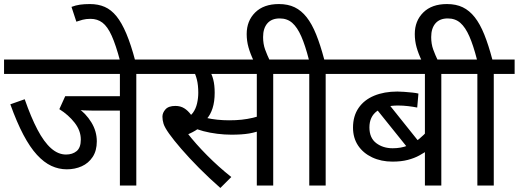

<svg xmlns="http://www.w3.org/2000/svg" viewBox="-20 -916 2561 948"><path d="M653 -551V0H572V-370H435Q409 -370 393.5 -371Q378 -372 369 -375L362 -385Q404 -356 431 -312Q458 -268 458 -218Q458 -172 437.5 -141Q417 -110 383.5 -95Q350 -80 310 -80Q270 -80 233.5 -97Q197 -114 162.5 -151.5Q128 -189 95.5 -250.5Q63 -312 31 -401L102 -426Q133 -337 165 -276Q197 -215 232 -184Q267 -153 306 -153Q338 -153 358.5 -170Q379 -187 379 -227Q379 -271 348.5 -310Q318 -349 273 -377L302 -441H572V-551H0V-622H757V-551Z M573 -615Q552 -694 531.5 -739.5Q511 -785 486 -804Q461 -823 427 -823Q405 -823 388 -818.5Q371 -814 357 -809L333 -882Q354 -890 375 -893Q396 -896 424 -896Q465 -896 497 -882Q529 -868 555 -836Q581 -804 604 -749.5Q627 -695 648 -615Z M987 -551 1015 -566Q1026 -550 1033 -523Q1040 -496 1040 -458Q1040 -414 1029.5 -381.5Q1019 -349 1000 -328L999 -319Q981 -296 956.5 -279Q932 -262 901 -250L905 -259Q946 -206 1002.5 -149Q1059 -92 1122 -42L1068 12Q1012 -37 962.5 -87Q913 -137 875 -181Q837 -225 815 -256Q793 -287 787.5 -305Q782 -323 782 -340Q782 -359 797 -376Q812 -393 846 -393Q871 -393 889.5 -381.5Q908 -370 923 -349.5Q938 -329 951 -300L890 -331Q918 -339 932.5 -359Q947 -379 953 -405.5Q959 -432 959 -458Q959 -496 952 -523.5Q945 -551 936 -564L979 -551H742V-622H1159V-551ZM1329 -551V0H1248V-551H1138V-622H1433V-551ZM1111 -322Q1145 -322 1173 -325Q1201 -328 1229 -334.5Q1257 -341 1289 -353V-280Q1246 -263 1210.5 -257Q1175 -251 1122 -251Q1089 -251 1052.5 -255.5Q1016 -260 984 -268.5Q952 -277 932 -287L952 -347Q972 -340 998 -334Q1024 -328 1053 -325Q1082 -322 1111 -322Z M1233 -615Q1216 -650 1207 -682Q1198 -714 1198 -748Q1198 -813 1240 -854.5Q1282 -896 1357 -896Q1402 -896 1435 -880Q1468 -864 1494 -831Q1520 -798 1541 -746Q1562 -694 1581 -622H1691V-551H1588V0H1507V-551H1418V-622H1505Q1487 -692 1467.5 -736.5Q1448 -781 1423 -803Q1398 -825 1361 -825Q1321 -825 1300 -800.5Q1279 -776 1279 -733Q1279 -699 1289 -671.5Q1299 -644 1313 -615Z M2262 -551H2159V0H2078V-201L2093 -175Q2075 -162 2050.5 -148.5Q2026 -135 1993.5 -126.5Q1961 -118 1918 -118Q1862 -118 1817.5 -139Q1773 -160 1748 -197.5Q1723 -235 1723 -286Q1723 -343 1750.5 -383Q1778 -423 1827.5 -443.5Q1877 -464 1942 -464Q1956 -464 1976 -462.5Q1996 -461 2015.5 -459Q2035 -457 2046 -454L2040 -385Q2020 -389 1995 -392Q1970 -395 1945 -395Q1879 -395 1841.5 -367.5Q1804 -340 1804 -287Q1804 -235 1837.5 -209.5Q1871 -184 1919 -184Q1960 -184 1992.5 -197Q2025 -210 2049.5 -230Q2074 -250 2091 -271L2078 -220V-551H1677V-622H2262ZM1882 -424 2054 -209 2008 -167 1820 -401Z M2063 -615Q2046 -650 2037 -682Q2028 -714 2028 -748Q2028 -813 2070 -854.5Q2112 -896 2187 -896Q2232 -896 2265 -880Q2298 -864 2324 -831Q2350 -798 2371 -746Q2392 -694 2411 -622H2521V-551H2418V0H2337V-551H2248V-622H2335Q2317 -692 2297.5 -736.5Q2278 -781 2253 -803Q2228 -825 2191 -825Q2151 -825 2130 -800.5Q2109 -776 2109 -733Q2109 -699 2119 -671.5Q2129 -644 2143 -615Z"/></svg>

Font: Noto Sans Ambassadori
Style: Regular
Weight: 400
Designer: Monotype Design Team
Foundry: Monotype Imaging Inc.
Version: Version 2.013